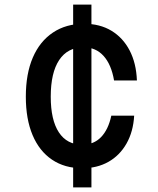

<svg xmlns="http://www.w3.org/2000/svg" viewBox="-20 -720 690 840"><path d="M300 100V-700H380V100ZM340 16Q263 16 207.5 -21.5Q152 -59 122.5 -129Q93 -199 93 -297Q93 -397 123.5 -468Q154 -539 211.5 -577.5Q269 -616 348 -616Q417 -616 467.5 -585.5Q518 -555 547 -499.5Q576 -444 579 -368H479Q467 -438 433 -475.5Q399 -513 346 -513Q276 -513 239 -457.5Q202 -402 202 -297Q202 -195 237.5 -141Q273 -87 340 -87Q390 -87 422 -120Q454 -153 467 -214H567Q563 -144 533.5 -92Q504 -40 454.5 -12Q405 16 340 16Z"/></svg>

Font: Martian Mono SemiCondensed
Style: Regular
Weight: 400
Width: 4
Designer: Roman Shamin
Foundry: Evil Martians
Version: Version 1.000